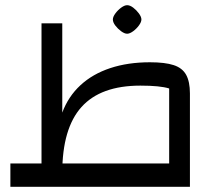

<svg xmlns="http://www.w3.org/2000/svg" viewBox="-20 -720 847 740"><path d="M632 0V-379Q597 -390 521 -390Q368 -390 294 -307.5Q220 -225 220 -54H140V-630H220V-286Q243 -348 290 -391.5Q337 -435 405 -457.5Q473 -480 558 -480Q616 -480 649.5 -469Q683 -458 697.5 -431.5Q712 -405 712 -360V0ZM20 0V-90H712V0ZM470 -590Q460 -590 447 -599.5Q434 -609 424.5 -621.5Q415 -634 415 -645Q415 -655 424.5 -668Q434 -681 447 -690.5Q460 -700 470 -700Q481 -700 493.5 -690.5Q506 -681 515.5 -668Q525 -655 525 -645Q525 -635 515.5 -622Q506 -609 493 -599.5Q480 -590 470 -590Z"/></svg>

Font: Changa ExtraLight
Style: Regular
Weight: 400
Version: Version 3.002; ttfautohint (v1.8.2)